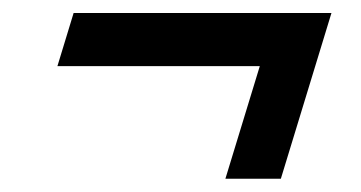

<svg xmlns="http://www.w3.org/2000/svg" viewBox="-20 -373 556 296"><path d="M93.5 -353H491L413 -97.5H327.5L380.5 -271H68.5Z"/></svg>

Font: Newsreader 16pt 16pt ExtraBold
Style: Italic
Weight: 800
Italic angle: -17°
Version: Version 1.003